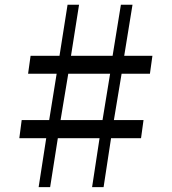

<svg xmlns="http://www.w3.org/2000/svg" viewBox="-20 -790 724 810"><path d="M175 -207H61.5L71.5 -283.5H187.5L219 -479H98.5L109 -554.5H231L265 -770H313.5L279.5 -554.5H455L490 -770H539L504 -554.5H623L612.5 -479H493L460.5 -283.5H585.5L575 -207H448.5L417 -0.5H368.5L400 -207H224L191.5 -0.5H143ZM412.5 -283.5 444.5 -479H268L235.5 -283.5Z"/></svg>

Font: Merriweather 72pt
Style: Regular
Weight: 400
Version: Version 2.100